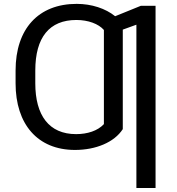

<svg xmlns="http://www.w3.org/2000/svg" viewBox="-20 -757 904 982"><path d="M775.6 -727.3H700.3L568.9 -674C520.2 -713.4 448.9 -737.2 372.2 -737.2C176.5 -737.2 59.7 -609.7 59.7 -396.3V-331C59.7 -121.8 172.2 9.9 363.6 9.9C469.8 9.9 564.6 -29.1 608 -96.6V-605.5L677.6 -630.7V204.5H775.6ZM160.5 -393.5V-396.3C160.5 -566.1 232.6 -654.8 370.7 -654.8C430.8 -654.8 483.7 -635.3 511.4 -603.7V-122.2C479.4 -87.7 426.8 -71 369.3 -71C230.5 -71 160.5 -166.9 160.5 -331Z"/></svg>

Font: Karasuma Gothic
Style: Regular
Weight: 400
Designer: Rasmus Andersson, Ryoko Nishizuka
Foundry: Genbu
Version: Version 1.00